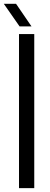

<svg xmlns="http://www.w3.org/2000/svg" viewBox="-38 -977 259 997"><path d="M60.7 0V-800H139.9V0ZM63.6 -840 -18.1 -957.1H45.4L125.5 -840Z"/></svg>

Font: Big Shoulders Stencil Text Thin
Style: Regular
Weight: 100
Designer: Patric King
Foundry: XO Type Co
Version: Version 2.001